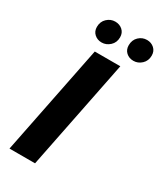

<svg xmlns="http://www.w3.org/2000/svg" viewBox="-222 -980 897 1061"><g transform="rotate(30 226.5 -450.0)"><path d="M29 0 169 -700H332L192 0ZM379 -762Q351 -762 332.5 -779Q314 -796 314 -824Q314 -858 336 -879Q358 -900 388 -900Q415 -900 434 -883Q453 -866 453 -838Q453 -804 430.5 -783Q408 -762 379 -762ZM176 -762Q149 -762 130 -779Q111 -796 111 -824Q111 -858 133.5 -879Q156 -900 185 -900Q213 -900 232 -883Q251 -866 251 -838Q251 -804 228 -783Q205 -762 176 -762Z"/></g></svg>

Font: Montserrat Thin
Style: Bold Italic
Weight: 700
Italic angle: -11.3°
Version: Version 9.000